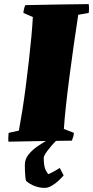

<svg xmlns="http://www.w3.org/2000/svg" viewBox="-20 -685 454 935"><path d="M21 5Q20 -6 20.5 -17Q21 -28 22 -38L72 -49Q80 -92 89 -148.5Q98 -205 106 -268Q114 -331 121 -392.5Q128 -454 133 -508.5Q138 -563 140 -602L94 -622Q95 -640 103 -660Q180 -662 257.5 -663Q335 -664 412 -665Q415 -644 412 -622L361 -613Q350 -543 339 -464.5Q328 -386 318 -310Q308 -234 301 -168.5Q294 -103 291 -57L340 -38Q339 -28 336.5 -19Q334 -10 330 0Q253 1 175.5 2Q98 3 21 5ZM215 -5H258Q227 27 210 50.5Q193 74 193 83Q193 126 203 144.5Q213 163 216 163Q232 156 246 148Q260 140 271 133L290 169Q281 180 265.5 194.5Q250 209 232 219.5Q214 230 197 230Q173 230 149 221Q125 212 107 196Q105 194 103 171.5Q101 149 101 118Q101 90 119 67.5Q137 45 163.5 27Q190 9 215 -5Z"/></svg>

Font: Labrada Black
Style: Italic
Weight: 900
Italic angle: -7°
Designer: Mercedes Jáuregui
Foundry: Omnibus-Type Team
Version: Version 1.000; ttfautohint (v1.8.4.7-5d5b)